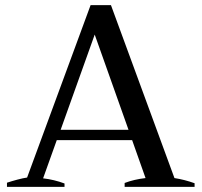

<svg xmlns="http://www.w3.org/2000/svg" viewBox="-20 -724 781 744"><path d="M734 -14V0H463V-15Q500 -29 544 -34L492 -181H200L147 -33Q190 -28 230 -13V0H7V-16Q25 -22 47.5 -28Q70 -34 85 -36L331 -704H410L656 -34Q695 -28 734 -14ZM478 -221 347 -590 215 -221Z"/></svg>

Font: Trirong Medium
Style: Regular
Weight: 500
Designer: Katatrad Team
Foundry: CadsonDemak
Version: Version 1.001